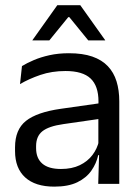

<svg xmlns="http://www.w3.org/2000/svg" viewBox="-20 -703 534 734"><path d="M436 0H355.5L359 -118.5L356 -131V-286.5L356.5 -315Q356.5 -374.5 326.2 -403Q296 -431.5 230.5 -431.5Q178 -431.5 134.2 -416.5Q90.5 -401.5 56.5 -381.5L64 -450.5Q83 -462 109.2 -473.2Q135.5 -484.5 169.2 -492Q203 -499.5 243.5 -499.5Q296 -499.5 332.8 -486.8Q369.5 -474 392.2 -450Q415 -426 425.5 -392Q436 -358 436 -316ZM187.5 10.5Q115 10.5 76.2 -24.8Q37.5 -60 37.5 -125.5V-140Q37.5 -207.5 79.2 -240.8Q121 -274 212 -287L366.5 -309L371 -250L222 -228.5Q166 -220.5 142 -201.2Q118 -182 118 -144.5V-136.5Q118 -98 141.8 -77.5Q165.5 -57 213 -57Q255 -57 285 -71.5Q315 -86 333.5 -110.5Q352 -135 358.5 -165L371 -110H355.5Q348.5 -78 329.2 -50.5Q310 -23 275.5 -6.2Q241 10.5 187.5 10.5ZM104 -549.5 199 -683H287L382 -549.5V-548.5H317.5L245 -637.5H241L168.5 -548.5H104Z"/></svg>

Font: Anek Devanagari Medium
Style: Regular
Weight: 400
Version: Version 1.003